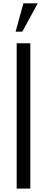

<svg xmlns="http://www.w3.org/2000/svg" viewBox="-20 -1115 278 1135"><path d="M78.6 0V-859.4H159.2V0ZM72.3 -927.7 118.2 -1095.2H203.1L111.8 -927.7Z"/></svg>

Font: Antonio ExtraLight
Style: Regular
Weight: 250
Designer: Vernon Adams
Foundry: Vernon Adams
Version: Version 1.002